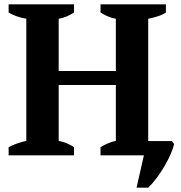

<svg xmlns="http://www.w3.org/2000/svg" viewBox="-20 -720 839 890"><path d="M323 0H20V-38Q37 -47 59.5 -55Q82 -63 102 -67V-633Q78 -637 56 -645Q34 -653 20 -662V-700H323V-662Q308 -652 289.5 -644Q271 -636 252 -633V-391H517V-633Q495 -637 477.5 -645Q460 -653 446 -662V-700H749V-662Q732 -651 710 -644Q688 -637 667 -633V-66H777L787 -52Q783 -33 771.5 -6.5Q760 20 743.5 48.5Q727 77 707 104Q687 131 667 150H613L647 0H446V-38Q461 -47 479 -55Q497 -63 517 -67V-326H252V-67Q272 -63 289 -56Q306 -49 323 -38Z"/></svg>

Font: PT Serif
Style: Bold
Weight: 700
Designer: A.Korolkova, O.Umpeleva, V.Yefimov
Foundry: ParaType Ltd
Version: Version 1.000W OFL; ttfautohint (v1.6)